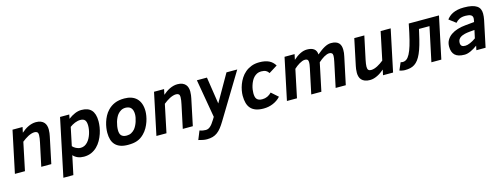

<svg xmlns="http://www.w3.org/2000/svg" viewBox="-17 -1303 5934 2271"><g transform="rotate(-15 2950.0 -167.0)"><path d="M338.9 0 398.9 -282.2Q404.3 -308.6 407.7 -329.8Q411.1 -351.1 411.1 -372.1Q411.1 -395.5 399.7 -405.8Q388.2 -416 367.2 -416Q348.1 -416 327.9 -409.7Q307.6 -403.3 287.6 -393.1Q267.6 -382.8 248.3 -369.4Q229 -356 210.9 -341.8L139.2 0H16.1L124 -512.2H247.1L232.9 -445.8Q252 -462.4 272.9 -477.3Q293.9 -492.2 316.7 -503.2Q339.4 -514.2 363.5 -520.5Q387.7 -526.9 413.1 -526.9Q448.7 -526.9 472.9 -516.8Q497.1 -506.8 511.7 -490Q526.4 -473.1 532.7 -450.9Q539.1 -428.7 539.1 -404.8Q539.1 -382.3 536.1 -359.9Q533.2 -337.4 529.8 -323.2L461.9 0Z M680.2 192.9H558.1L706.1 -512.2H818.8L809.1 -461.9Q848.6 -492.2 889.6 -509.5Q930.7 -526.9 970.2 -526.9Q1009.3 -526.9 1039.6 -516.6Q1069.8 -506.3 1090.6 -484.4Q1111.3 -462.4 1122.1 -427.7Q1132.8 -393.1 1132.8 -344.2Q1132.8 -313.5 1127 -274.9Q1121.1 -236.3 1107.7 -196.3Q1094.2 -156.2 1073 -118.4Q1051.8 -80.6 1021.5 -50.8Q991.2 -21 950.7 -2.9Q910.2 15.1 858.9 15.1Q818.4 15.1 784.9 1.5Q751.5 -12.2 729 -38.1ZM751 -142.1Q758.8 -133.3 769.5 -125Q780.3 -116.7 793 -110.4Q805.7 -104 819.8 -100.1Q834 -96.2 849.1 -96.2Q875 -96.2 896.2 -106.9Q917.5 -117.7 934.3 -136Q951.2 -154.3 963.6 -177.7Q976.1 -201.2 984.4 -226.8Q992.7 -252.4 996.8 -278.1Q1001 -303.7 1001 -326.2Q1001 -372.6 984.1 -394.3Q967.3 -416 926.3 -416Q910.6 -416 893.8 -412.1Q877 -408.2 860.1 -401.6Q843.3 -395 827.4 -385.7Q811.5 -376.5 797.9 -366.2Z M1197.3 -186Q1197.3 -212.4 1201.9 -245.6Q1206.5 -278.8 1217.5 -314.2Q1228.5 -349.6 1246.6 -384Q1264.6 -418.5 1292 -446.8Q1328.6 -485.4 1377.4 -506.1Q1426.3 -526.9 1496.1 -526.9Q1542.5 -526.9 1580.3 -513.9Q1618.2 -501 1644.8 -474.9Q1671.4 -448.7 1685.8 -409.2Q1700.2 -369.6 1700.2 -316.9Q1700.2 -293 1694.8 -260Q1689.5 -227.1 1677.5 -191.7Q1665.5 -156.2 1645.8 -121.1Q1626 -85.9 1597.2 -57.1Q1576.7 -36.6 1555.7 -22.9Q1534.7 -9.3 1510.7 -0.7Q1486.8 7.8 1459.5 11.5Q1432.1 15.1 1398.9 15.1Q1344.2 15.1 1305.9 1Q1267.6 -13.2 1243.4 -39.3Q1219.2 -65.4 1208.3 -102.5Q1197.3 -139.6 1197.3 -186ZM1327.1 -184.1Q1327.1 -163.1 1331.5 -146.5Q1335.9 -129.9 1345.9 -118.7Q1356 -107.4 1372.3 -101.3Q1388.7 -95.2 1412.1 -95.2Q1443.8 -95.2 1468 -107.9Q1492.2 -120.6 1511.2 -142.1Q1524.4 -157.7 1535.6 -179.7Q1546.9 -201.7 1554.7 -225.3Q1562.5 -249 1566.9 -272.2Q1571.3 -295.4 1571.3 -314Q1571.3 -363.8 1549.1 -390.4Q1526.9 -417 1481 -417Q1450.2 -417 1425.8 -403.3Q1401.4 -389.6 1383.3 -367.2Q1370.6 -351.1 1360.1 -329.1Q1349.6 -307.1 1342.3 -282.7Q1335 -258.3 1331.1 -232.9Q1327.1 -207.5 1327.1 -184.1Z M2071.8 0 2131.8 -282.2Q2137.2 -308.6 2140.6 -329.8Q2144 -351.1 2144 -372.1Q2144 -395.5 2132.6 -405.8Q2121.1 -416 2100.1 -416Q2081.1 -416 2060.8 -409.7Q2040.5 -403.3 2020.5 -393.1Q2000.5 -382.8 1981.2 -369.4Q1961.9 -356 1943.8 -341.8L1872.1 0H1749L1856.9 -512.2H1980L1965.8 -445.8Q1984.9 -462.4 2005.9 -477.3Q2026.9 -492.2 2049.6 -503.2Q2072.3 -514.2 2096.4 -520.5Q2120.6 -526.9 2146 -526.9Q2181.6 -526.9 2205.8 -516.8Q2230 -506.8 2244.6 -490Q2259.3 -473.1 2265.6 -450.9Q2272 -428.7 2272 -404.8Q2272 -382.3 2269 -359.9Q2266.1 -337.4 2262.7 -323.2L2194.8 0Z M2257.8 68.8Q2277.8 76.7 2297.1 79.8Q2316.4 83 2332 83Q2345.7 83 2358.9 78.4Q2372.1 73.7 2385.7 62.5Q2399.4 51.3 2413.8 32.7Q2428.2 14.2 2444.8 -13.2L2462.9 -43L2381.8 -512.2H2504.9L2555.2 -182.1L2744.1 -512.2H2876L2543.9 35.2Q2519 76.7 2495.6 106.4Q2472.2 136.2 2446 155.5Q2419.9 174.8 2388.9 183.8Q2357.9 192.9 2317.9 192.9Q2294.4 192.9 2267.8 187.7Q2241.2 182.6 2214.8 174.8Z M3269 -73.2Q3250 -52.2 3226.6 -35.9Q3203.1 -19.5 3176.3 -8.1Q3149.4 3.4 3120.1 9.3Q3090.8 15.1 3060.1 15.1Q3004.9 15.1 2966.3 1.5Q2927.7 -12.2 2903.6 -38.8Q2879.4 -65.4 2868.4 -104.7Q2857.4 -144 2857.4 -194.8Q2857.4 -223.1 2863.8 -258.8Q2870.1 -294.4 2884 -331.3Q2897.9 -368.2 2920.4 -403.3Q2942.9 -438.5 2975.1 -465.8Q3007.3 -493.2 3050.3 -510Q3093.3 -526.9 3148.4 -526.9Q3185.1 -526.9 3214.1 -521.2Q3243.2 -515.6 3266.4 -504.4Q3289.6 -493.2 3307.1 -476.3Q3324.7 -459.5 3338.4 -437L3234.4 -372.1Q3220.7 -395 3199.5 -406Q3178.2 -417 3142.1 -417Q3113.3 -417 3090.8 -405.8Q3068.4 -394.5 3051 -376Q3033.7 -357.4 3021.7 -333.5Q3009.8 -309.6 3002 -284.7Q2994.1 -259.8 2990.7 -235.4Q2987.3 -210.9 2987.3 -191.9Q2987.3 -169.4 2991 -151.4Q2994.6 -133.3 3004.4 -120.8Q3014.2 -108.4 3030.8 -101.8Q3047.4 -95.2 3073.2 -95.2Q3106.4 -95.2 3135 -108.4Q3163.6 -121.6 3187 -146Z M3943.8 0 4007.8 -301.8Q4013.2 -326.7 4015.6 -344.5Q4018.1 -362.3 4018.1 -375Q4018.1 -397 4006.8 -406.5Q3995.6 -416 3976.1 -416Q3961.9 -416 3945.3 -410.2Q3928.7 -404.3 3911.1 -394.3Q3893.6 -384.3 3875.7 -370.6Q3857.9 -356.9 3840.8 -341.8L3769 0H3645L3709 -301.8Q3714.4 -326.7 3716.8 -344Q3719.2 -361.3 3719.2 -368.2Q3719.2 -379.4 3717.8 -388.2Q3716.3 -397 3711.9 -403.3Q3707.5 -409.7 3699.2 -412.8Q3690.9 -416 3677.2 -416Q3661.6 -416 3644.3 -409.4Q3627 -402.8 3608.9 -392.3Q3590.8 -381.8 3573.7 -368.7Q3556.6 -355.5 3542 -341.8L3470.2 0H3347.2L3455.1 -512.2H3578.1L3564 -445.8Q3606.4 -484.4 3648.7 -505.6Q3690.9 -526.9 3732.9 -526.9Q3787.6 -526.9 3817.6 -504.4Q3847.7 -481.9 3850.1 -435.1Q3876.5 -457 3899.9 -474.1Q3923.3 -491.2 3944.8 -502.9Q3966.3 -514.6 3986.6 -520.8Q4006.8 -526.9 4026.9 -526.9Q4062 -526.9 4085.2 -518.3Q4108.4 -509.8 4122.3 -494.4Q4136.2 -479 4142.1 -458Q4147.9 -437 4147.9 -412.1Q4147.9 -394 4145.8 -373.8Q4143.6 -353.5 4138.2 -331.1L4067.9 0Z M4432.1 -512.2 4372.1 -230Q4366.7 -203.6 4363.8 -183.3Q4360.8 -163.1 4360.8 -147.9Q4360.8 -118.7 4371.8 -107.4Q4382.8 -96.2 4404.8 -96.2Q4423.8 -96.2 4443.6 -102.3Q4463.4 -108.4 4483.4 -118.7Q4503.4 -128.9 4522.7 -142.3Q4542 -155.8 4560.1 -169.9L4631.8 -512.2H4754.9L4647 0H4523.9L4538.1 -65.9Q4519 -49.3 4498 -34.7Q4477.1 -20 4454.8 -9Q4432.6 2 4409.4 8.5Q4386.2 15.1 4362.8 15.1Q4325.2 15.1 4300 5.1Q4274.9 -4.9 4259.8 -21.7Q4244.6 -38.6 4238.3 -60.8Q4231.9 -83 4231.9 -106.9Q4231.9 -129.9 4234.9 -152.3Q4237.8 -174.8 4241.2 -189L4309.1 -512.2Z M5076.2 -418.9 5064.9 -369.1Q5047.9 -291.5 5031 -233.4Q5014.2 -175.3 4995.4 -133.3Q4976.6 -91.3 4955.8 -64Q4935.1 -36.6 4910.2 -20.3Q4885.3 -3.9 4856 2.4Q4826.7 8.8 4791 8.8Q4782.7 8.8 4773.2 7.6Q4763.7 6.3 4754.6 4.6Q4745.6 2.9 4737.8 0.7Q4730 -1.5 4725.1 -3.9L4765.1 -95.2Q4772 -92.8 4779.3 -91.8Q4786.6 -90.8 4791 -90.8Q4815.9 -90.8 4837.2 -106Q4858.4 -121.1 4877.9 -157.5Q4897.5 -193.8 4916 -254.4Q4934.6 -314.9 4954.1 -405.8L4976.1 -512.2H5346.2L5237.8 0H5116.2L5205.1 -418.9Z M5667 0 5678.2 -53.2Q5637.2 -22.5 5595.7 -3.7Q5554.2 15.1 5521 15.1Q5439.9 15.1 5403.1 -20Q5366.2 -55.2 5366.2 -125Q5366.2 -169.9 5386.5 -204.3Q5406.7 -238.8 5441.4 -262.7Q5476.1 -286.6 5521.7 -300.5Q5567.4 -314.5 5618.2 -318.8L5727.1 -329.1L5731 -352.1Q5731.9 -357.9 5732.9 -363.3Q5733.9 -368.7 5733.9 -374Q5733.9 -403.3 5711.2 -415Q5688.5 -426.8 5647 -426.8Q5600.6 -426.8 5571.3 -411.6Q5542 -396.5 5523.9 -374L5440.9 -437Q5454.6 -455.1 5473.1 -471.4Q5491.7 -487.8 5517.3 -500.2Q5543 -512.7 5576.7 -519.8Q5610.4 -526.9 5654.8 -526.9Q5710.4 -526.9 5748.8 -518.3Q5787.1 -509.8 5811 -493.4Q5835 -477.1 5845.5 -453.1Q5856 -429.2 5856 -397.9Q5856 -381.3 5854 -361.6Q5852.1 -341.8 5848.1 -323.2L5779.8 0ZM5707 -237.8 5643.1 -231.9Q5611.3 -229 5585 -222.7Q5558.6 -216.3 5539.1 -205.1Q5519.5 -193.8 5508.8 -177Q5498 -160.2 5498 -136.2Q5498 -120.6 5502.2 -110.8Q5506.3 -101.1 5513.9 -95.2Q5521.5 -89.4 5532.2 -87.2Q5543 -85 5556.2 -85Q5567.9 -85 5582.8 -88.6Q5597.7 -92.3 5614.5 -99.4Q5631.3 -106.4 5649.4 -116.7Q5667.5 -127 5686 -140.1Z"/></g></svg>

Font: Lorenzo Sans
Style: Bold Italic
Weight: 700
Italic angle: -12°
Foundry: Intel Corporation
Version: Version 1.00; ttfautohint (v1.5)